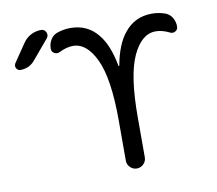

<svg xmlns="http://www.w3.org/2000/svg" viewBox="-82 -876 1075 953"><g transform="rotate(-10 455.5 -400.0)"><path d="M581.1 -271.5V-68.4Q581.1 -48.8 566.9 -34.7Q552.7 -20.5 533.2 -20.5Q513.7 -20.5 499.5 -34.7Q485.4 -48.8 485.4 -68.4V-271.5Q485.4 -480.5 440.4 -577.6Q395.5 -674.8 325.2 -674.8Q293 -674.8 255.9 -656.2Q242.2 -649.4 228.5 -656.7Q214.8 -664.1 214.8 -679.7Q214.8 -704.1 226.1 -723.6Q237.3 -743.2 257.8 -752Q292 -764.6 328.1 -764.6Q415 -764.6 466.8 -699.2Q511.7 -644.5 531.2 -538.1Q532.2 -536.1 533.2 -536.1Q534.2 -536.1 535.2 -538.1Q554.7 -643.6 599.6 -698.2Q652.3 -764.6 739.3 -764.6Q775.4 -764.6 808.6 -752Q829.1 -743.2 840.3 -723.6Q851.6 -704.1 851.6 -679.7Q851.6 -664.1 837.9 -656.7Q824.2 -649.4 810.5 -657.2Q774.4 -674.8 742.2 -674.8Q670.9 -674.8 626 -577.6Q581.1 -480.5 581.1 -271.5ZM91.8 -731.4Q107.4 -754.9 131.8 -767.6Q156.2 -780.3 183.6 -780.3Q200.2 -780.3 208 -764.6Q210.9 -757.8 210.9 -752Q210.9 -743.2 205.1 -735.4L122.1 -636.7Q93.8 -602.5 48.8 -602.5Q35.2 -602.5 28.3 -615.2Q25.4 -621.1 25.4 -626Q25.4 -632.8 29.3 -639.6Z"/></g></svg>

Font: Gen Jyuu GothicX Regular
Style: Regular
Weight: 400
Designer: [Source Han Sans]
Ryoko NISHIZUKA  (kana & ideographs); Paul D. Hunt (Latin, Greek & Cyrillic); Wenlong ZHANG  (bopomofo
Version: Version 1.002.20150607